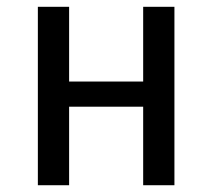

<svg xmlns="http://www.w3.org/2000/svg" viewBox="-20 -547 627 567"><path d="M402.8 0V-231.9H184.1V0H91.8V-526.9H184.1V-306.2H402.8V-526.9H495.1V0Z"/></svg>

Font: FiraGO
Style: Regular
Weight: 400
Designer: bBox Type
Foundry: bBox Type GmbH
Version: Version 1.001;PS 001.001;hotconv 1.0.88;makeotf.lib2.5.64775